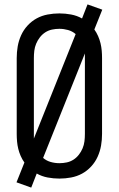

<svg xmlns="http://www.w3.org/2000/svg" viewBox="-20 -804 540 873"><path d="M122 49 55 25 91 -65Q81 -79 74 -95Q67 -111 63 -127.5Q59 -144 57.5 -161Q56 -178 56 -195V-540Q56 -567 60.5 -593Q65 -619 76 -643.5Q87 -668 105.5 -688Q124 -708 147 -720.5Q170 -733 196.5 -738Q223 -743 250 -743Q277 -743 303.5 -738Q330 -733 353 -720L378 -784L445 -760L409 -670Q419 -656 426 -640Q433 -624 437 -607.5Q441 -591 442.5 -574Q444 -557 444 -540V-195Q444 -168 439.5 -142Q435 -116 424 -91.5Q413 -67 394.5 -47Q376 -27 353 -14.5Q330 -2 303.5 3Q277 8 250 8Q223 8 196.5 3Q170 -2 147 -15ZM134 -174 324 -649Q309 -662 289.5 -667.5Q270 -673 250 -673Q233 -673 216.5 -669.5Q200 -666 186 -657Q172 -648 161.5 -634.5Q151 -621 144.5 -605.5Q138 -590 136 -573.5Q134 -557 134 -540ZM250 -62Q267 -62 283.5 -65.5Q300 -69 314 -78Q328 -87 338.5 -100.5Q349 -114 355.5 -129.5Q362 -145 364 -161.5Q366 -178 366 -195V-561L176 -86Q191 -73 210.5 -67.5Q230 -62 250 -62Z"/></svg>

Font: Iosevka Web
Style: Regular
Weight: 400
Monospace: yes
Designer: Belleve Invis
Foundry: Belleve Invis
Version: Version 28.0.3; ttfautohint (v1.8.3)